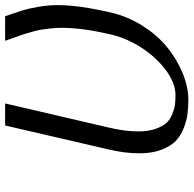

<svg xmlns="http://www.w3.org/2000/svg" viewBox="-23 -717 750 744"><g transform="rotate(-90 352.0 -345.0)"><path d="M565.9 -700.2H661.1Q676.3 -656.7 683.6 -633.3Q690.9 -609.9 697.5 -572Q704.1 -534.2 704.1 -495.1Q704.1 -415 675.8 -292Q660.2 -224.1 623 -166Q585.9 -107.9 538.6 -70.3Q491.2 -32.7 438.7 -11.5Q386.2 9.8 337.9 9.8Q307.1 9.8 282 6.6Q256.8 3.4 227.1 -8.3Q197.3 -20 177.2 -39.6Q157.2 -59.1 143.6 -95Q129.9 -130.9 129.9 -179.2Q129.9 -236.8 145 -299.8L237.8 -700.2H323.2L230 -299.8Q214.8 -236.8 214.8 -184.1Q214.8 -145.5 224.6 -117.4Q234.4 -89.4 247.8 -75Q261.2 -60.5 282.2 -52.2Q303.2 -43.9 318.8 -42Q334.5 -40 355 -40Q402.3 -40 452.6 -77.6Q502.9 -115.2 540 -173.1Q577.1 -231 590.8 -292Q616.2 -401.9 616.2 -479Q616.2 -501.5 613.8 -523.9Q611.3 -546.4 609.1 -560.5Q606.9 -574.7 599.9 -599.1Q592.8 -623.5 590.3 -630.9Q587.9 -638.2 577.6 -667Q567.4 -695.8 565.9 -700.2Z"/></g></svg>

Font: Pfennig
Style: Italic
Weight: 500
Italic angle: -13°
Version: Version 20120410 ; ttfautohint (v0.8)